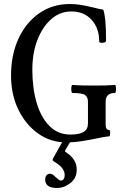

<svg xmlns="http://www.w3.org/2000/svg" viewBox="-20 -696 607 956"><path d="M310 13Q232 13 170 -31Q108 -75 71.5 -150Q35 -225 35 -320Q35 -424 72.5 -504.5Q110 -585 176 -630.5Q242 -676 327 -676Q354 -676 379.5 -672Q405 -668 435 -661Q458 -655 472 -652Q486 -649 494 -648Q501 -629 504.5 -592.5Q508 -556 508 -493Q508 -487 500 -484.5Q492 -482 483.5 -483Q475 -484 474 -489Q474 -556 436 -597.5Q398 -639 335 -639Q279 -639 235.5 -601Q192 -563 166.5 -497.5Q141 -432 141 -349Q141 -257 162.5 -184Q184 -111 226.5 -68.5Q269 -26 330 -26Q376 -26 397 -39.5Q418 -53 418 -81V-189Q418 -212 404 -222.5Q390 -233 341 -233Q337 -233 335.5 -243Q334 -253 335.5 -263Q337 -273 341 -273Q369 -271 397 -270.5Q425 -270 452 -270Q478 -270 502.5 -270.5Q527 -271 552 -273Q556 -273 557 -263Q558 -253 557 -243Q556 -233 552 -233Q506 -233 506 -189V-76Q506 -49 523 -49Q527 -49 528 -41Q529 -33 528 -25Q527 -17 523 -17Q515 -17 490 -12.5Q465 -8 433 -1Q396 6 367.5 9.5Q339 13 310 13ZM263 240Q233 240 219 229Q205 218 205 199Q205 184 212 176.5Q219 169 229 169Q234 169 241 172.5Q248 176 257 186Q276 203 281 203Q302 203 302 175Q302 139 250 109Q242 105 242 100Q242 98 244 93L299 -5H339L308 47Q304 51 304 56Q304 61 314 66Q362 99 362 148Q362 191 330.5 215.5Q299 240 263 240Z"/></svg>

Font: Junicode Two Beta Condensed Medium
Style: Regular
Weight: 500
Width: 3
Designer: Peter S. Baker
Foundry: Briery Creek Software
Version: Version 1.053; ttfautohint (v1.8.4)